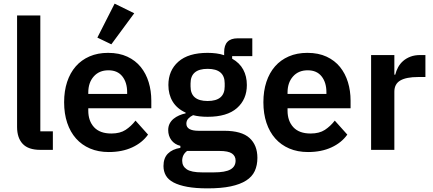

<svg xmlns="http://www.w3.org/2000/svg" viewBox="-20 -825 2382 1057"><path d="M202 0Q136 0 105 -33Q74 -66 74 -126V-740H202V-102H271V0Z M579 12Q521 12 475.5 -7.5Q430 -27 398.5 -62.5Q367 -98 350 -148.5Q333 -199 333 -262Q333 -324 349.5 -374Q366 -424 397 -459.5Q428 -495 473 -514.5Q518 -534 575 -534Q636 -534 681 -513Q726 -492 755 -456Q784 -420 798.5 -372.5Q813 -325 813 -271V-229H466V-216Q466 -159 498 -124.5Q530 -90 593 -90Q641 -90 671.5 -110Q702 -130 726 -161L795 -84Q763 -39 707.5 -13.5Q652 12 579 12ZM577 -438Q526 -438 496 -404Q466 -370 466 -316V-308H680V-317Q680 -371 653.5 -404.5Q627 -438 577 -438ZM593 -581 516 -618 611 -805 719 -752Z M1397 44Q1397 85 1382.5 116.5Q1368 148 1335 169Q1302 190 1250 201Q1198 212 1123 212Q1057 212 1011 203.5Q965 195 935.5 179.5Q906 164 893 141Q880 118 880 89Q880 45 904.5 20.5Q929 -4 973 -11V-22Q941 -30 923.5 -53.5Q906 -77 906 -109Q906 -129 914 -144.5Q922 -160 935.5 -171Q949 -182 966 -189.5Q983 -197 1002 -201V-205Q954 -227 930.5 -266Q907 -305 907 -357Q907 -437 962 -485.5Q1017 -534 1123 -534Q1147 -534 1170.5 -531Q1194 -528 1214 -521V-538Q1214 -614 1288 -614H1369V-516H1258V-502Q1299 -479 1319 -442Q1339 -405 1339 -357Q1339 -278 1284.5 -230Q1230 -182 1123 -182Q1077 -182 1043 -191Q1028 -184 1017 -172.5Q1006 -161 1006 -144Q1006 -105 1074 -105H1214Q1310 -105 1353.5 -65.5Q1397 -26 1397 44ZM1277 59Q1277 34 1257 20Q1237 6 1188 6H1010Q983 26 983 60Q983 90 1008 107Q1033 124 1093 124H1157Q1220 124 1248.5 108Q1277 92 1277 59ZM1123 -269Q1217 -269 1217 -349V-366Q1217 -446 1123 -446Q1029 -446 1029 -366V-349Q1029 -269 1123 -269Z M1676 12Q1618 12 1572.5 -7.5Q1527 -27 1495.5 -62.5Q1464 -98 1447 -148.5Q1430 -199 1430 -262Q1430 -324 1446.5 -374Q1463 -424 1494 -459.5Q1525 -495 1570 -514.5Q1615 -534 1672 -534Q1733 -534 1778 -513Q1823 -492 1852 -456Q1881 -420 1895.5 -372.5Q1910 -325 1910 -271V-229H1563V-216Q1563 -159 1595 -124.5Q1627 -90 1690 -90Q1738 -90 1768.5 -110Q1799 -130 1823 -161L1892 -84Q1860 -39 1804.5 -13.5Q1749 12 1676 12ZM1674 -438Q1623 -438 1593 -404Q1563 -370 1563 -316V-308H1777V-317Q1777 -371 1750.5 -404.5Q1724 -438 1674 -438Z M2023 0V-522H2151V-414H2156Q2161 -435 2171.5 -454.5Q2182 -474 2199 -489Q2216 -504 2239.5 -513Q2263 -522 2294 -522H2322V-401H2282Q2217 -401 2184 -382Q2151 -363 2151 -320V0Z"/></svg>

Font: IBM Plex Sans Arabic SmBld
Style: Regular
Weight: 600
Designer: Mike Abbink, Paul van der Laan, Pieter van Rosmalen, Wael Morcos, Khajak Apelian
Foundry: Bold Monday
Version: Version 1.005